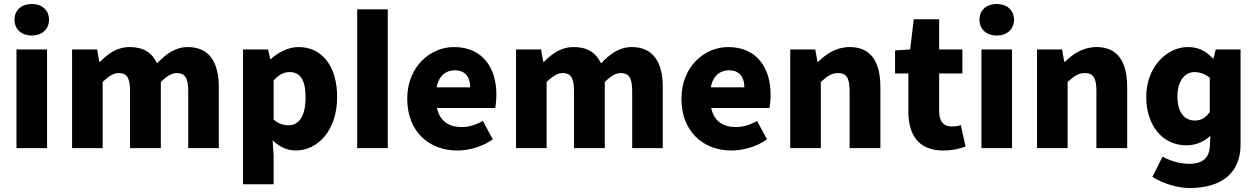

<svg xmlns="http://www.w3.org/2000/svg" viewBox="-20 -746 6330 967"><path d="M63 0H217V-497H63ZM140 -567C191 -567 227 -598 227 -647C227 -695 191 -726 140 -726C89 -726 53 -695 53 -647C53 -598 89 -567 140 -567Z M343 0H497V-333C527 -363 554 -378 577 -378C617 -378 635 -357 635 -288V0H790V-333C820 -363 846 -378 870 -378C909 -378 928 -357 928 -288V0H1082V-308C1082 -432 1034 -509 926 -509C860 -509 814 -471 771 -427C746 -480 703 -509 634 -509C568 -509 524 -475 484 -435H480L469 -497H343Z M1204 182H1358V38L1353 -39C1388 -6 1427 12 1470 12C1577 12 1678 -86 1678 -257C1678 -410 1604 -509 1484 -509C1433 -509 1383 -484 1345 -449H1341L1330 -497H1204ZM1433 -115C1409 -115 1383 -122 1358 -144V-341C1385 -370 1409 -383 1438 -383C1493 -383 1519 -342 1519 -255C1519 -154 1481 -115 1433 -115Z M1779 0H1933V-699H1779Z M2283 12C2342 12 2410 -7 2462 -44L2412 -137C2377 -117 2341 -106 2305 -106C2242 -106 2195 -135 2181 -202H2474C2477 -216 2480 -242 2480 -270C2480 -405 2410 -509 2266 -509C2147 -509 2031 -410 2031 -249C2031 -83 2141 12 2283 12ZM2179 -306C2189 -364 2226 -392 2270 -392C2326 -392 2348 -355 2348 -306Z M2579 0H2733V-333C2763 -363 2790 -378 2813 -378C2853 -378 2871 -357 2871 -288V0H3026V-333C3056 -363 3082 -378 3106 -378C3145 -378 3164 -357 3164 -288V0H3318V-308C3318 -432 3270 -509 3162 -509C3096 -509 3050 -471 3007 -427C2982 -480 2939 -509 2870 -509C2804 -509 2760 -475 2720 -435H2716L2705 -497H2579Z M3664 12C3723 12 3791 -7 3843 -44L3793 -137C3758 -117 3722 -106 3686 -106C3623 -106 3576 -135 3562 -202H3855C3858 -216 3861 -242 3861 -270C3861 -405 3791 -509 3647 -509C3528 -509 3412 -410 3412 -249C3412 -83 3522 12 3664 12ZM3560 -306C3570 -364 3607 -392 3651 -392C3707 -392 3729 -355 3729 -306Z M3960 0H4114V-333C4145 -361 4166 -378 4201 -378C4241 -378 4259 -357 4259 -288V0H4414V-308C4414 -432 4368 -509 4260 -509C4192 -509 4142 -475 4101 -435H4097L4086 -497H3960Z M4730 12C4779 12 4817 2 4843 -8L4819 -116C4806 -111 4789 -109 4773 -109C4736 -109 4710 -130 4710 -186V-376H4827V-497H4710V-649H4582L4564 -497L4488 -492V-376H4555V-184C4555 -67 4606 12 4730 12Z M4923 0H5077V-497H4923ZM5000 -567C5051 -567 5087 -598 5087 -647C5087 -695 5051 -726 5000 -726C4949 -726 4913 -695 4913 -647C4913 -598 4949 -567 5000 -567Z M5203 0H5357V-333C5388 -361 5409 -378 5444 -378C5484 -378 5502 -357 5502 -288V0H5657V-308C5657 -432 5611 -509 5503 -509C5435 -509 5385 -475 5344 -435H5340L5329 -497H5203Z M5971 201C6135 201 6228 123 6228 -17V-497H6103L6092 -452H6088C6051 -493 6011 -509 5962 -509C5858 -509 5753 -410 5753 -258C5753 -116 5833 -14 5956 -14C6001 -14 6044 -32 6076 -62L6073 -4C6069 44 6042 79 5971 79C5932 79 5882 69 5835 43L5784 145C5842 182 5918 201 5971 201ZM5997 -139C5944 -139 5910 -182 5910 -260C5910 -340 5949 -383 5995 -383C6020 -383 6049 -375 6073 -354V-182C6049 -149 6027 -139 5997 -139Z"/></svg>

Font: DAIFUKU Sans
Style: Bold
Weight: 700
Designer: Original font ‘Source Han Sans JP’ : Paul D. Hunt
Foundry: Daifuku
Version: Version 1.000